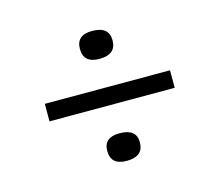

<svg xmlns="http://www.w3.org/2000/svg" viewBox="-66 -568 630 551"><g transform="rotate(-15 249.0 -293.0)"><path d="M248 -403Q201 -403 201 -445Q201 -486 248 -486Q298 -486 298 -445Q298 -403 248 -403ZM63 -267V-319H435V-267ZM248 -100Q201 -100 201 -142Q201 -182 248 -182Q298 -182 298 -142Q298 -100 248 -100Z"/></g></svg>

Font: Bricolage Grotesque 10pt ExtraLight
Style: Regular
Weight: 200
Designer: Mathieu Triay
Foundry: Atelier Triay
Version: Version 1.000; ttfautohint (v1.8.4.7-5d5b);gftools[0.9.32]